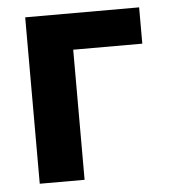

<svg xmlns="http://www.w3.org/2000/svg" viewBox="-45 -586 555 627"><g transform="rotate(-5 233.0 -272.5)"><path d="M433.9 -545.5H60.4V0H207.4V-426.5H433.9Z"/></g></svg>

Font: Magic Ui Pro
Style: Bold
Weight: 700
Designer: Stefan Endress, Andreas Faust
Version: Version 1.000;FEAKit 1.0